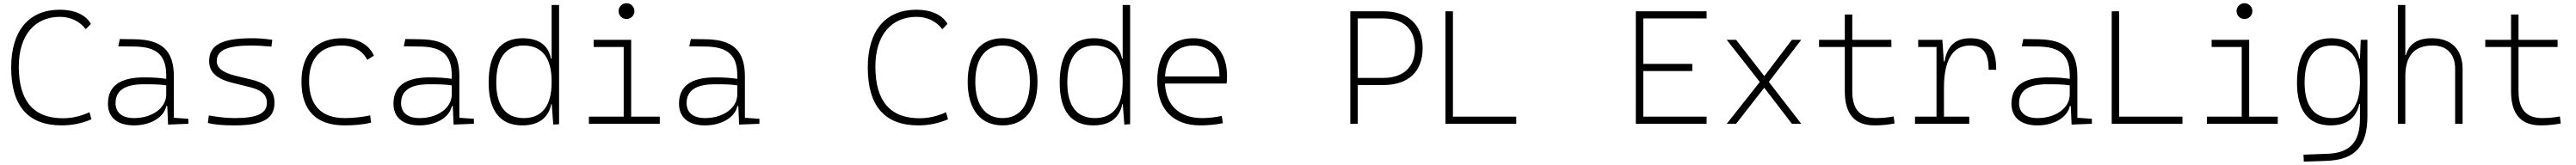

<svg xmlns="http://www.w3.org/2000/svg" viewBox="-20 -763 15860 1017"><path d="M360.4 9.8C423.3 9.8 484.4 -2.4 543 -27.8L530.8 -71.3C476.6 -46.4 423.3 -34.2 367.2 -34.2C187 -34.2 95.7 -140.1 95.7 -352.5C95.7 -548.3 195.8 -659.2 349.6 -659.2C414.1 -659.2 472.2 -631.3 507.8 -583L539.6 -615.7C508.8 -671.4 439 -703.1 348.6 -703.1C157.7 -703.1 48.8 -573.2 48.8 -347.7C48.8 -109.4 153.3 9.8 360.4 9.8Z M1014.6 4.9 1139.6 0V-30.8L1050.3 -37.1V-291.5C1050.3 -449.7 978.5 -518.6 810.5 -521L717.8 -522.5L708 -477.5L810.5 -476.1C945.8 -474.1 1003.4 -421.9 1003.4 -297.9V-276.9C967.3 -283.2 918.9 -286.1 868.2 -286.1C718.8 -286.1 644.5 -232.4 644.5 -124C644.5 -39.1 702.6 9.8 804.7 9.8C908.7 9.8 989.7 -41 1003.9 -109.4H1009.8ZM1003.4 -236.8V-181.2C1003.4 -98.1 918 -35.2 804.7 -35.2C732.9 -35.2 691.4 -68.4 691.4 -127.4C691.4 -205.1 749 -243.7 865.7 -243.7C910.2 -243.7 962.4 -243.7 1003.4 -236.8Z M1424.8 9.8C1597.2 9.8 1669.9 -31.2 1669.9 -129.9C1669.9 -202.6 1627.4 -248.5 1522 -273.9L1430.7 -295.9C1348.1 -315.9 1314.5 -346.7 1314.5 -385.7C1314.5 -453.6 1377.9 -482.4 1528.3 -482.4C1561 -482.4 1597.7 -480.5 1650.9 -475.6L1656.2 -517.6C1607.4 -524.4 1574.2 -527.3 1531.2 -527.3C1345.7 -527.3 1267.6 -485.8 1267.6 -386.2C1267.6 -322.3 1308.1 -278.3 1408.2 -253.4L1522.9 -224.6C1593.3 -207 1623 -175.8 1623 -129.9C1623 -63.5 1563.5 -35.2 1424.8 -35.2C1378.9 -35.2 1332 -40 1265.6 -51.3L1259.8 -4.9C1300.8 5.4 1350.1 9.8 1424.8 9.8Z M2100.6 9.8C2154.3 9.8 2211.4 6.3 2264.6 -7.3L2258.8 -51.8C2208.5 -41.5 2155.8 -35.2 2102.5 -35.2C1958 -35.2 1882.8 -113.8 1882.8 -264.6C1882.8 -403.8 1956.5 -482.4 2083 -482.4C2148.4 -482.4 2206.1 -460 2241.2 -394L2281.7 -419.9C2252.9 -488.3 2181.6 -527.3 2086.9 -527.3C1925.8 -527.3 1835.9 -428.7 1835.9 -259.8C1835.9 -82.5 1926.8 9.8 2100.6 9.8Z M2772.5 4.9 2897.5 0V-30.8L2808.1 -37.1V-291.5C2808.1 -449.7 2736.3 -518.6 2568.4 -521L2475.6 -522.5L2465.8 -477.5L2568.4 -476.1C2703.6 -474.1 2761.2 -421.9 2761.2 -297.9V-276.9C2725.1 -283.2 2676.8 -286.1 2626 -286.1C2476.6 -286.1 2402.3 -232.4 2402.3 -124C2402.3 -39.1 2460.4 9.8 2562.5 9.8C2666.5 9.8 2747.6 -41 2761.7 -109.4H2767.6ZM2761.2 -236.8V-181.2C2761.2 -98.1 2675.8 -35.2 2562.5 -35.2C2490.7 -35.2 2449.2 -68.4 2449.2 -127.4C2449.2 -205.1 2506.8 -243.7 2623.5 -243.7C2668 -243.7 2720.2 -243.7 2761.2 -236.8Z M3194.8 9.8C3301.3 9.8 3357.4 -40.5 3374 -122.1H3376.5L3386.2 4.9L3421.9 2.4V-732.4H3376V-401.4H3372.1C3356 -484.4 3295.9 -527.3 3197.8 -527.3C3060.1 -527.3 2988.3 -433.6 2988.3 -253.9C2988.3 -80.6 3059.1 9.8 3194.8 9.8ZM3376 -255.9C3376 -110.8 3317.4 -35.2 3204.6 -35.2C3093.3 -35.2 3035.2 -110.4 3035.2 -253.9C3035.2 -404.3 3092.8 -482.4 3203.6 -482.4C3316.9 -482.4 3376 -406.7 3376 -261.2Z M3605.5 0H4042V-43.9H3865.7V-517.6H3634.8V-473.6H3819.8V-43.9H3605.5ZM3836.9 -646C3863.8 -646 3885.7 -667.5 3885.7 -694.3C3885.7 -721.2 3863.8 -743.2 3836.9 -743.2C3810.1 -743.2 3788.1 -721.2 3788.1 -694.3C3788.1 -667.5 3810.1 -646 3836.9 -646Z M4530.3 4.9 4655.3 0V-30.8L4565.9 -37.1V-291.5C4565.9 -449.7 4494.1 -518.6 4326.2 -521L4233.4 -522.5L4223.6 -477.5L4326.2 -476.1C4461.4 -474.1 4519 -421.9 4519 -297.9V-276.9C4482.9 -283.2 4434.6 -286.1 4383.8 -286.1C4234.4 -286.1 4160.2 -232.4 4160.2 -124C4160.2 -39.1 4218.3 9.8 4320.3 9.8C4424.3 9.8 4505.4 -41 4519.5 -109.4H4525.4ZM4519 -236.8V-181.2C4519 -98.1 4433.6 -35.2 4320.3 -35.2C4248.5 -35.2 4207 -68.4 4207 -127.4C4207 -205.1 4264.6 -243.7 4381.3 -243.7C4425.8 -243.7 4478 -243.7 4519 -236.8Z M5633.8 9.8C5696.8 9.8 5757.8 -2.4 5816.4 -27.8L5804.2 -71.3C5750 -46.4 5696.8 -34.2 5640.6 -34.2C5460.4 -34.2 5369.1 -140.1 5369.1 -352.5C5369.1 -548.3 5469.2 -659.2 5623 -659.2C5687.5 -659.2 5745.6 -631.3 5781.2 -583L5813 -615.7C5782.2 -671.4 5712.4 -703.1 5622.1 -703.1C5431.2 -703.1 5322.3 -573.2 5322.3 -347.7C5322.3 -109.4 5426.8 9.8 5633.8 9.8Z M6152.3 9.8C6288.1 9.8 6367.2 -87.9 6367.2 -258.8C6367.2 -429.7 6288.1 -527.3 6152.3 -527.3C6016.6 -527.3 5937.5 -429.7 5937.5 -258.8C5937.5 -87.9 6016.6 9.8 6152.3 9.8ZM6152.3 -35.2C6045.4 -35.2 5984.4 -116.2 5984.4 -258.8C5984.4 -401.4 6045.4 -482.4 6152.3 -482.4C6259.3 -482.4 6320.3 -401.4 6320.3 -258.8C6320.3 -116.2 6259.3 -35.2 6152.3 -35.2Z M6710.4 9.8C6816.9 9.8 6873 -40.5 6889.6 -122.1H6892.1L6901.9 4.9L6937.5 2.4V-732.4H6891.6V-401.4H6887.7C6871.6 -484.4 6811.5 -527.3 6713.4 -527.3C6575.7 -527.3 6503.9 -433.6 6503.9 -253.9C6503.9 -80.6 6574.7 9.8 6710.4 9.8ZM6891.6 -255.9C6891.6 -110.8 6833 -35.2 6720.2 -35.2C6608.9 -35.2 6550.8 -110.4 6550.8 -253.9C6550.8 -404.3 6608.4 -482.4 6719.2 -482.4C6832.5 -482.4 6891.6 -406.7 6891.6 -261.2Z M7369.6 9.8C7419.9 9.8 7471.7 4.4 7508.8 -3.9L7501.5 -48.8C7463.4 -40 7418 -35.2 7381.3 -35.2C7241.2 -35.2 7158.2 -113.3 7151.9 -248H7531.2C7533.2 -258.3 7534.2 -274.4 7534.2 -291C7534.2 -440.4 7458 -527.3 7326.7 -527.3C7185.5 -527.3 7104.5 -432.1 7104.5 -265.6C7104.5 -90.8 7201.2 9.8 7369.6 9.8ZM7152.3 -292C7160.2 -413.1 7223.6 -482.4 7327.6 -482.4C7429.2 -482.4 7487.3 -413.1 7487.3 -292Z M8293 0H8338.9V-238.8H8495.1C8649.9 -238.8 8738.3 -321.3 8738.3 -466.3C8738.3 -610.8 8649.9 -693.4 8495.1 -693.4H8293ZM8338.9 -282.7V-649.4H8495.1C8619.6 -649.4 8691.4 -583 8691.4 -466.3C8691.4 -349.6 8619.6 -282.7 8495.1 -282.7Z M8878.9 0H9314.5V-43.9H8924.8V-693.4H8878.9Z M10050.8 0H10486.3V-43.9H10096.7V-325.2H10398.4V-369.1H10096.7V-649.4H10486.3V-693.4H10050.8Z M10610.4 0H10668L10841.3 -222.2L11011.7 0H11069.3L10869.6 -258.3L11069.3 -517.6H11011.7L10841.8 -293.9L10668 -517.6H10610.4L10814 -257.8Z M11519.5 9.8C11564 9.8 11601.6 5.9 11643.6 -2L11638.2 -45.4C11603.5 -39.1 11569.8 -35.2 11529.3 -35.2C11431.6 -35.2 11383.3 -89.8 11383.3 -200.2V-473.6H11624V-517.6H11383.3V-673.8H11337.4V-517.6H11178.7V-473.6H11337.4V-200.2C11337.4 -60.1 11397.9 9.8 11519.5 9.8Z M11947.8 -222.7C11947.8 -388.7 12000 -482.4 12107.4 -482.4C12188 -482.4 12222.7 -438.5 12222.7 -333H12269.5C12269.5 -469.7 12221.2 -527.3 12109.4 -527.3C12019 -527.3 11966.8 -480 11951.7 -384.8H11946.8L11938 -517.6H11789.1V-473.6H11901.9V-43.9H11769.5V0H12103.5V-43.9H11947.8Z M12733.4 4.9 12858.4 0V-30.8L12769 -37.1V-291.5C12769 -449.7 12697.3 -518.6 12529.3 -521L12436.5 -522.5L12426.8 -477.5L12529.3 -476.1C12664.6 -474.1 12722.2 -421.9 12722.2 -297.9V-276.9C12686 -283.2 12637.7 -286.1 12586.9 -286.1C12437.5 -286.1 12363.3 -232.4 12363.3 -124C12363.3 -39.1 12421.4 9.8 12523.4 9.8C12627.4 9.8 12708.5 -41 12722.7 -109.4H12728.5ZM12722.2 -236.8V-181.2C12722.2 -98.1 12636.7 -35.2 12523.4 -35.2C12451.7 -35.2 12410.2 -68.4 12410.2 -127.4C12410.2 -205.1 12467.8 -243.7 12584.5 -243.7C12628.9 -243.7 12681.2 -243.7 12722.2 -236.8Z M12980.5 0H13416V-43.9H13026.4V-693.4H12980.5Z M13566.4 0H14002.9V-43.9H13826.7V-517.6H13595.7V-473.6H13780.8V-43.9H13566.4ZM13797.9 -646C13824.7 -646 13846.7 -667.5 13846.7 -694.3C13846.7 -721.2 13824.7 -743.2 13797.9 -743.2C13771 -743.2 13749 -721.2 13749 -694.3C13749 -667.5 13771 -646 13797.9 -646Z M14163.1 233.4 14302.7 228.5C14478 222.2 14554.7 138.7 14554.7 -45.9V-517.6H14513.7L14508.8 -401.4H14504.9C14488.8 -484.4 14428.7 -527.3 14330.6 -527.3C14192.9 -527.3 14121.1 -433.6 14121.1 -253.9C14121.1 -80.6 14191.9 9.8 14327.6 9.8C14432.6 9.8 14487.8 -40.5 14504.4 -122.1H14508.8V-30.3C14508.8 108.9 14448.7 179.2 14312.5 184.6L14161.1 190.4ZM14508.8 -261.2V-255.9C14508.8 -110.8 14450.2 -35.2 14337.4 -35.2C14226.1 -35.2 14168 -110.4 14168 -253.9C14168 -404.3 14225.6 -482.4 14336.4 -482.4C14449.7 -482.4 14508.8 -406.7 14508.8 -261.2Z M15094.7 0H15140.6V-336.9C15140.6 -458 15071.8 -527.3 14951.7 -527.3C14863.8 -527.3 14811 -493.2 14792 -423.8H14788.1V-732.4H14742.2V0H14788.1V-293C14788.1 -419.9 14844.7 -482.4 14956.1 -482.4C15043.5 -482.4 15094.7 -430.7 15094.7 -338.9Z M15621.1 9.8C15665.5 9.8 15703.1 5.9 15745.1 -2L15739.7 -45.4C15705.1 -39.1 15671.4 -35.2 15630.9 -35.2C15533.2 -35.2 15484.9 -89.8 15484.9 -200.2V-473.6H15725.6V-517.6H15484.9V-673.8H15439V-517.6H15280.3V-473.6H15439V-200.2C15439 -60.1 15499.5 9.8 15621.1 9.8Z"/></svg>

Font: Cascadia Code PL ExtraLight
Style: Regular
Weight: 200
Monospace: yes
Designer: Aaron Bell
Foundry: Saja Typeworks
Version: Version 2404.023